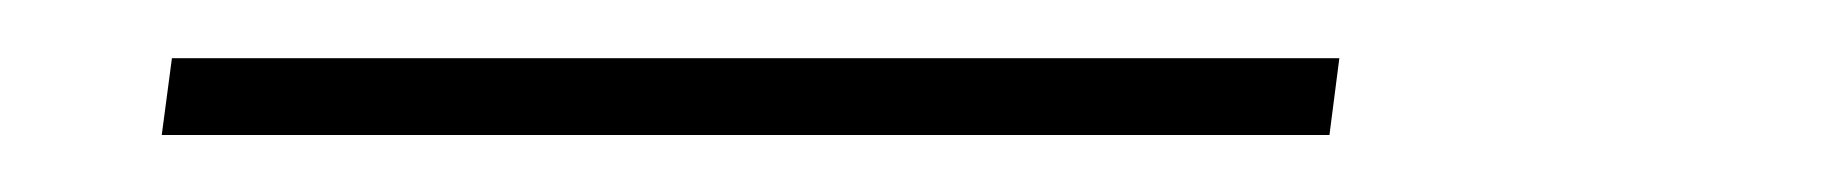

<svg xmlns="http://www.w3.org/2000/svg" viewBox="-20 -20 627 66"><path d="M437 26.4H35.6L39.1 0H440.4Z"/></svg>

Font: TypoPRO Roboto Mono
Style: Italic
Weight: 250
Designer: Google
Version: Version 2.000986; 2015; ttfautohint (v1.3)